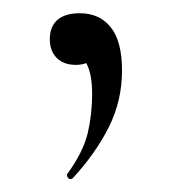

<svg xmlns="http://www.w3.org/2000/svg" viewBox="-20 -91 262 293"><path d="M101.8 -70.8Q132 -70.8 149.1 -49.3Q166.2 -27.8 166.2 16.6Q166.2 62.8 146.1 102.9Q126 143 91 181Q87 184 84 180.6Q81 177.2 83 174Q107.2 140.6 113.9 112Q120.6 83.4 120.6 52Q120.6 22.8 112.3 6.6Q104 -9.6 93.2 -20L131 -27Q132 -10 121.8 -1Q111.6 8 95.8 8Q77 8 66.5 -2.7Q56 -13.4 56 -31.2Q56 -50.4 67.6 -60.6Q79.2 -70.8 101.8 -70.8Z"/></svg>

Font: Cormorant Garamond Light
Style: Regular
Weight: 300
Designer: Christian Thalmann (Catharsis Fonts)
Foundry: Catharsis Fonts
Version: Version 4.001